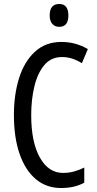

<svg xmlns="http://www.w3.org/2000/svg" viewBox="-20 -936 486 966"><path d="M292 -649Q237 -649 203 -608.5Q169 -568 153 -501.5Q137 -435 137 -357Q137 -221 180.5 -143.5Q224 -66 297 -66Q327 -66 353.5 -73.5Q380 -81 404 -93V-17Q356 10 287 10Q214 10 161 -34Q108 -78 79 -160.5Q50 -243 50 -358Q50 -460 76 -543Q102 -626 155.5 -675.5Q209 -725 289 -725Q361 -725 422 -689L392 -618Q370 -632 345 -640.5Q320 -649 292 -649ZM278 -916Q324 -916 324 -858Q324 -801 278 -801Q256 -801 243 -816Q230 -831 230 -858Q230 -916 278 -916Z"/></svg>

Font: Noto Sans Malayalam ExtraCondensed
Style: Regular
Weight: 400
Width: 2
Designer: Jelle Bosma - Monotype Design Team
Foundry: Monotype Imaging Inc.
Version: Version 2.104; ttfautohint (v1.8.4.7-5d5b)